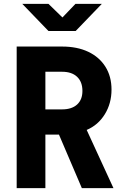

<svg xmlns="http://www.w3.org/2000/svg" viewBox="-20 -970 640 990"><path d="M66 0V-730H300Q378 -730 435 -703Q492 -676 523.5 -626Q555 -576 555 -508Q555 -437 520.5 -381Q486 -325 427 -300L565 0H402L284 -276H214V0ZM214 -406H300Q350 -406 377.5 -431Q405 -456 405 -501Q405 -548 377.5 -574Q350 -600 300 -600H214ZM230 -810 95 -950H230L302 -880L369 -950H505L370 -810Z"/></svg>

Font: JetBrains Mono NL ExtraBold
Style: Regular
Weight: 800
Designer: Philipp Nurullin, Konstantin Bulenkov
Foundry: JetBrains
Version: Version 2.304; ttfautohint (v1.8.4.7-5d5b)